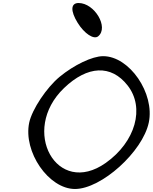

<svg xmlns="http://www.w3.org/2000/svg" viewBox="-20 -1220 1014 1275"><path d="M174 -406C133 -212 303 35 478 35C653 35 927 -212 968 -406C1009 -600 840 -847 665 -847C593 -847 472 -789 376 -710C289 -638 193 -494 174 -406ZM405 -635C561 -785 718 -792 827 -653C944 -505 880 -278 682 -138C358 91 111 -353 405 -635ZM502 -1200C449 -1200 447 -1147 496 -1068C540 -997 603 -955 632 -979C704 -1038 608 -1200 502 -1200Z"/></svg>

Font: Venom Sans
Style: Obl
Weight: 400
Version: Version 1.001